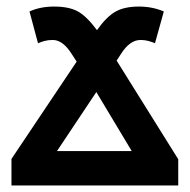

<svg xmlns="http://www.w3.org/2000/svg" viewBox="-20 -566 579 586"><path d="M15 0H524V-80L336 -381L349 -401Q376 -444 409 -444Q422 -444 433 -441Q444 -438 453 -434L480 -531Q445 -546 404 -546Q360 -546 332.5 -530.5Q305 -515 276 -474Q244 -517 217 -531.5Q190 -546 145 -546Q103 -546 70 -531L96 -434Q105 -438 116 -441Q127 -444 141 -444Q172 -444 199 -401L214 -378L15 -81ZM154 -105 274 -285 382 -105Z"/></svg>

Font: Noto Sans UI
Style: Bold
Weight: 700
Designer: Monotype Design Team
Foundry: Monotype Imaging Inc.
Version: Version 1.901